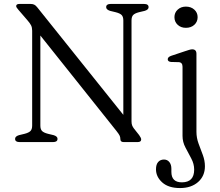

<svg xmlns="http://www.w3.org/2000/svg" viewBox="-20 -720 1114 973"><path d="M271.5 -16.5Q271.5 0 249 0H79Q56.5 0 56.5 -16.5Q56.5 -29 76 -35L105 -42Q126 -47.5 134.5 -56.2Q143 -65 143 -84V-564.5Q143 -580.5 137.5 -591.5Q132 -602.5 118 -618.5L74 -669.5Q62 -682.5 62 -689Q62 -700 78.5 -700H135Q145.5 -700 153.2 -696.5Q161 -693 169.5 -682L605 -138V-616Q605 -635 596.5 -643.8Q588 -652.5 566.5 -658L537.5 -665Q518 -671.5 518 -683.5Q518 -700 540.5 -700H710Q733 -700 733 -683.5Q733 -671 713.5 -665L684 -658Q663 -652.5 654.8 -643.8Q646.5 -635 646.5 -616V-105Q646.5 -93 649.5 -85Q652.5 -77 658.5 -69L685 -35.5Q695.5 -21 695.5 -13.5Q695.5 0 677.5 0H607Q590 0 590 -14.5Q590 -24.5 586.5 -32.2Q583 -40 570 -56.5L184.5 -540V-84Q184.5 -65 193 -56.2Q201.5 -47.5 223 -42L252 -35Q271.5 -29 271.5 -16.5ZM922 -579Q897 -579 880.5 -594.2Q864 -609.5 864 -633Q864 -656 880.5 -671.2Q897 -686.5 922 -686.5Q948 -686.5 964.8 -671.2Q981.5 -656 981.5 -633Q981.5 -609.5 964.8 -594.2Q948 -579 922 -579ZM975.5 -52Q975.5 -21.5 986.2 7.5Q997 36.5 1007.8 65.2Q1018.5 94 1018.5 122.5Q1018.5 172 983.8 202.5Q949 233 892.5 233Q834 233 802.2 204.5Q770.5 176 770.5 138Q770.5 113.5 781.5 101Q792.5 88.5 811 88.5Q828 88.5 838.2 101.2Q848.5 114 848.5 135V151Q848.5 204.5 902.5 204Q964 203.5 964 139.5Q964 110.5 949.2 83Q934.5 55.5 919.8 27.5Q905 -0.5 905 -31V-381.5Q905 -403.5 886.5 -405L846.5 -406Q830 -408 830 -419.5Q830 -431.5 848.5 -437.5L917.5 -460.5Q929.5 -464.5 938.5 -467.2Q947.5 -470 954 -470Q975.5 -470 975.5 -447.5Z"/></svg>

Font: Fraunces 9pt Soft Light
Style: Regular
Weight: 300
Version: Version 1.000;[0bf87f6ff]